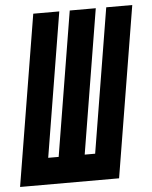

<svg xmlns="http://www.w3.org/2000/svg" viewBox="-72 -779 652 823"><g transform="rotate(-5 254.5 -367.5)"><path d="M-19 0 102 -735H214L112 -114H157L259 -735H371L269 -114H314L416 -735H528L407 0Z"/></g></svg>

Font: Iosevka Curly Heavy
Style: Italic
Weight: 900
Italic angle: -9°
Monospace: yes
Designer: Belleve Invis
Foundry: Belleve Invis
Version: Version 22.1.2; ttfautohint (v1.8.4)